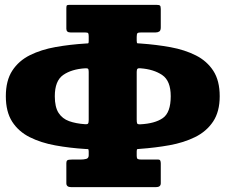

<svg xmlns="http://www.w3.org/2000/svg" viewBox="-20 -771 928 790"><path d="M345 -602V-620.5Q345 -630 343.2 -633.8Q341.5 -637.5 330 -637.5H270Q253 -637.5 253 -652.5V-738Q253 -748 256 -749.5Q259 -751 268 -751H623.5Q634.5 -751 638 -748.2Q641.5 -745.5 641.5 -734V-658.5Q641.5 -645.5 635.5 -641.5Q629.5 -637.5 620.5 -637.5H561.5Q549.5 -637.5 546 -634.8Q542.5 -632 542.5 -619.5V-603Q542.5 -593 546 -592.8Q549.5 -592.5 558 -592Q623 -587.5 681.8 -576.8Q740.5 -566 786 -543Q831.5 -520 857.8 -479.5Q884 -439 884 -375Q884 -311.5 856.8 -270.8Q829.5 -230 782.8 -207Q736 -184 677.5 -173.5Q619 -163 556 -158.5Q548.5 -158 545.5 -157.5Q542.5 -157 542.5 -148V-129Q542.5 -119.5 546.5 -117Q550.5 -114.5 561.5 -114.5H630.5Q637.5 -114.5 639.5 -110Q641.5 -105.5 641.5 -98.5V-17Q641.5 -1 621.5 -1H273Q253 -1 253 -17V-100.5Q253 -108.5 257.2 -111.5Q261.5 -114.5 276 -114.5H311Q324.5 -114.5 334.8 -117.2Q345 -120 345 -132V-148Q345 -157 342 -157.5Q339 -158 331.5 -158Q266.5 -162 207.5 -172.8Q148.5 -183.5 102.5 -206.5Q56.5 -229.5 30.2 -270.2Q4 -311 4 -375Q4 -439.5 30.5 -480.2Q57 -521 103.2 -544Q149.5 -567 208.8 -577.5Q268 -588 333.5 -592Q341 -592 343 -593Q345 -594 345 -602ZM557 -259.5Q617.5 -262.5 650 -285.2Q682.5 -308 682.5 -375Q682.5 -438.5 647.5 -462.2Q612.5 -486 558 -490Q549.5 -491 546 -488.2Q542.5 -485.5 542.5 -475.5V-279.5Q542.5 -268 544.2 -263.5Q546 -259 557 -259.5ZM345 -277.5V-475.5Q345 -485.5 342.2 -488Q339.5 -490.5 330.5 -490Q274.5 -486.5 240 -462.5Q205.5 -438.5 205.5 -375Q205.5 -330.5 221 -306.5Q236.5 -282.5 264.5 -272.5Q292.5 -262.5 329.5 -260Q339.5 -259 342.2 -262.5Q345 -266 345 -277.5Z"/></svg>

Font: Besley* Narrow Heavy
Style: Regular
Weight: 800
Width: 4
Designer: Owen Earl
Foundry: indestructible type*
Version: Version 3.000; ttfautohint (v1.8.3)